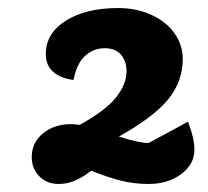

<svg xmlns="http://www.w3.org/2000/svg" viewBox="-20 -730 519 478"><path d="M464 -357Q464 -321 431 -296.5Q398 -272 350 -272Q313 -272 280 -280.5Q247 -289 207 -305Q185 -288 166 -280Q147 -272 126 -272Q97 -272 78 -291Q59 -310 59 -339Q59 -375 87 -398Q115 -421 158 -421Q164 -421 178 -419Q242 -454 268.5 -487Q295 -520 295 -553Q295 -578 281 -594Q267 -610 241 -610Q213 -610 192 -591Q171 -572 163 -531Q130 -535 112 -551.5Q94 -568 94 -595Q94 -647 144 -678.5Q194 -710 274 -710Q320 -710 357 -693Q394 -676 414.5 -647Q435 -618 435 -583Q435 -527 398.5 -482.5Q362 -438 276 -390Q326 -374 350 -374L448 -427Q464 -386 464 -357Z"/></svg>

Font: Lemonada SemiBold
Style: Regular
Weight: 600
Designer: Mohamed Gaber (Arabic) Eduardo Tunni (Latin)
Foundry: Kief Type Foundry
Version: Version 3.006